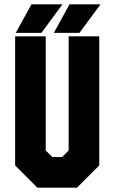

<svg xmlns="http://www.w3.org/2000/svg" viewBox="-20 -868 529 888"><path d="M153 0 50 -103V-700H191.5V-172L222 -141.5H267L297.5 -172V-700H439V-103L336 0ZM229 -716 301.5 -848H445L347.5 -716ZM53 -716 125.5 -848H269L171.5 -716Z"/></svg>

Font: Tourney Condensed Black
Style: Regular
Weight: 900
Width: 3
Designer: Tyler Finck
Foundry: Etcetera Type Co
Version: Version 1.010; ttfautohint (v1.8.3)